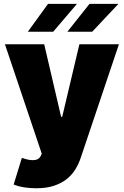

<svg xmlns="http://www.w3.org/2000/svg" viewBox="-20 -776 645 1000"><path d="M210.2 -545.5 298.3 -167.6H304L393.5 -545.5H599.4L400.6 45.5Q389.6 79.2 371.1 108.3Q352.6 137.4 324.8 158.7Q296.9 180 258.5 192.3Q220.2 204.5 169 204.5Q99.8 204.5 51.1 185.4L93.8 46.2Q109.7 51.8 123.9 55Q138.1 58.2 150.2 58.2Q166.2 58.2 176.8 52.6Q187.5 46.9 193.2 34.1L197.4 24.1L5.7 -545.5ZM125 -610.8 230.1 -755.7H380.7L257.1 -610.8ZM331 -610.8 446 -755.7H596.6L460.2 -610.8Z"/></svg>

Font: Inter P Black
Style: Regular
Weight: 900
Designer: Rasmus Andersson
Foundry: rsms
Version: Version 3.018;git-588b23468